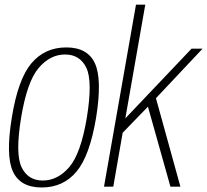

<svg xmlns="http://www.w3.org/2000/svg" viewBox="-20 -805 894 828"><path d="M160 3.5Q252.5 3.5 309.8 -64.8Q367 -133 394.5 -298Q421 -462.5 389.5 -531.5Q358 -600.5 266 -600.5Q173 -600.5 115.2 -531.8Q57.5 -463 31 -298Q4 -134 35.8 -65.2Q67.5 3.5 160 3.5ZM164.5 -26.5Q100.5 -26.5 73 -84Q45.5 -141.5 71 -297.5Q97 -454 146.8 -512Q196.5 -570 260.5 -570Q325 -570 352.5 -512.2Q380 -454.5 354.5 -297.5Q328.5 -142 278.5 -84.2Q228.5 -26.5 164.5 -26.5Z M428.5 0H468.5L509 -232.5L618 -345L715 0H758L652.5 -381.5L853.5 -595H806L520.5 -294.5L606.5 -785H566.5Z"/></svg>

Font: Anybody SemiCondensed ExtraLight
Style: Italic
Weight: 250
Width: 4
Italic angle: -10°
Version: Version 1.113;gftools[0.9.25]